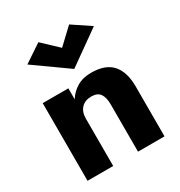

<svg xmlns="http://www.w3.org/2000/svg" viewBox="-174 -863 924 985"><g transform="rotate(-30 287.5 -371.0)"><path d="M287 -656 378 -742 484 -671 287 -531 90 -671 196 -742ZM358 -280Q358 -321 343 -343Q328 -365 291 -365Q254 -365 232.5 -342.5Q211 -320 211 -280V0H59V-460H211V-395Q232 -429 267 -450Q302 -471 351 -471Q436 -471 475.5 -426Q515 -381 515 -296V0H358Z"/></g></svg>

Font: Jost*
Style: Bold
Weight: 700
Version: Version 3.7